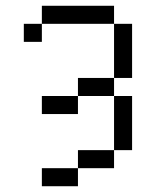

<svg xmlns="http://www.w3.org/2000/svg" viewBox="-20 -520 540 665"><path d="M375 -437.5H125V-500H375ZM62.5 -437.5H125V-375H62.5ZM125 62.5H250V125H125ZM125 -187.5H250V-125H125ZM250 0H375V62.5H250ZM250 -250H375V-187.5H250ZM375 -187.5H437.5V0H375ZM375 -437.5H437.5V-250H375Z"/></svg>

Font: ChillBitmapSE 16px
Style: Regular
Weight: 400
Designer: Designed by Warren2060
Foundry: ChillType
Version: Version 1.000